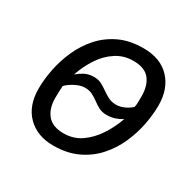

<svg xmlns="http://www.w3.org/2000/svg" viewBox="-126 -662 811 805"><g transform="rotate(30 280.0 -259.5)"><path d="M225 12Q147 12 100 -35Q53 -82 53 -165Q53 -209 63 -259.5Q73 -310 94.5 -358Q116 -406 150.5 -445Q185 -484 234.5 -507.5Q284 -531 350 -531Q433 -531 478.5 -482.5Q524 -434 524 -354Q524 -309 514 -259Q504 -209 482.5 -161Q461 -113 426 -74Q391 -35 341 -11.5Q291 12 225 12ZM237 -54Q284 -54 320.5 -79Q357 -104 384 -144.5Q411 -185 428 -233Q412 -223 394 -217Q376 -211 354 -211Q333 -211 317.5 -219Q302 -227 287.5 -238Q273 -249 257 -257Q241 -265 221 -265Q199 -265 174 -252Q149 -239 135 -224Q134 -208 133.5 -192Q133 -176 133 -165Q133 -115 158 -84.5Q183 -54 237 -54ZM367 -268Q387 -268 406.5 -277Q426 -286 440 -299Q443 -313 443 -326.5Q443 -340 443 -354Q443 -404 419 -434Q395 -464 339 -464Q294 -464 257 -440Q220 -416 194 -376.5Q168 -337 152 -290Q167 -303 186 -313Q205 -323 231 -323Q252 -323 268 -314.5Q284 -306 298.5 -295.5Q313 -285 329.5 -276.5Q346 -268 367 -268Z"/></g></svg>

Font: Ubuntu Sans Mono
Style: Italic
Weight: 400
Italic angle: -13.5°
Monospace: yes
Designer: Dalton Maag Ltd
Foundry: Dalton Maag Ltd
Version: Version 1.006